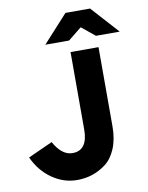

<svg xmlns="http://www.w3.org/2000/svg" viewBox="-99 -992 829 1075"><g transform="rotate(-10 315.0 -454.5)"><path d="M495 -765 419 -827 342 -765H207L349 -921H489L630 -765ZM252 12Q176 12 110 -34Q44 -80 8 -159L147 -222Q192 -141 252 -141Q339 -141 339 -260V-700H498V-249Q498 -177 475.5 -123.5Q453 -70 415.5 -42Q378 -14 337.5 -1Q297 12 252 12Z"/></g></svg>

Font: Overpass Heavy
Style: Regular
Weight: 900
Designer: Delve Withrington, Thomas Jockin
Foundry: Delve Fonts
Version: Version 3.000;DELV;Overpass